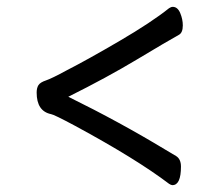

<svg xmlns="http://www.w3.org/2000/svg" viewBox="-20 -518 640 560"><path d="M482.9 22Q479 22 473.1 18.1Q377.9 -54.2 199.2 -150.9Q137.2 -184.1 128.9 -185.1Q86.9 -193.8 86.9 -248Q86.9 -261.2 92 -269.5Q97.2 -277.8 114 -283.4Q130.9 -289.1 174.8 -313Q235.8 -344.2 328.9 -398.7Q421.9 -453.1 473.1 -494.1Q479 -498 483.9 -498Q498 -498 505.6 -480Q513.2 -461.9 513.2 -443.8Q513.2 -421.9 501 -416Q466.8 -397 379.4 -344.5Q292 -292 179.2 -235.8Q329.1 -162.1 462.9 -81.1Q479 -71.8 493.4 -63Q507.8 -54.2 507.8 -32.2Q507.8 22 482.9 22Z"/></svg>

Font: LXGW WenKai Screen
Style: Regular
Weight: 400
Designer: LXGW / Fontworks Inc.
Foundry: LXGW / Fontworks Inc.
Version: Version 1.510;January 18,2025